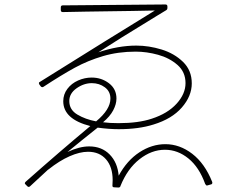

<svg xmlns="http://www.w3.org/2000/svg" viewBox="-20 -799 1040 859"><path d="M91 21Q91 18 95 14Q245 -119 384 -235Q263 -266 263 -346Q263 -377 281.5 -401.5Q300 -426 329.5 -439Q359 -452 390 -452Q434 -452 467.5 -426.5Q501 -401 501 -358Q501 -333 486.5 -305.5Q472 -278 441 -252Q470 -248 510 -248Q599 -248 659 -268Q730 -291 770 -335Q810 -379 810 -427Q810 -477 774 -508.5Q738 -540 687 -554Q636 -568 587 -568Q509 -568 441 -548Q373 -528 314.5 -496Q256 -464 175 -411Q173 -409 169 -409Q165 -409 162 -413L156 -421Q154 -425 154 -427Q154 -431 159 -433Q485 -637 673 -752L570 -750L364 -747L261 -745Q252 -745 252 -754V-766Q252 -775 261 -775L376 -776L605 -778L720 -779Q729 -779 729 -770V-764Q729 -756 723 -753L685 -730Q498 -616 420 -565Q509 -595 590 -595Q646 -595 703 -577.5Q760 -560 799 -522Q838 -484 838 -426Q838 -369 793.5 -318Q749 -267 667 -242Q601 -221 511 -221Q468 -221 417 -228L347 -172L282 -119Q335 -144 379 -144Q435 -144 470.5 -108Q506 -72 511 -13Q548 -81 603.5 -117.5Q659 -154 720 -154Q784 -154 840 -111Q896 -68 929 14L930 18Q930 25 924 26L910 30L906 31Q902 31 898 24Q871 -51 823 -90Q775 -129 718 -129Q658 -129 604 -86.5Q550 -44 519 33Q518 40 509 40L491 39Q483 39 483 32L484 7Q484 -52 454.5 -86Q425 -120 374 -120Q337 -120 291.5 -100Q246 -80 197 -41L195 -40L115 34Q109 40 103 35L95 27Q91 23 91 21ZM474 -358Q474 -390 449 -408.5Q424 -427 391 -427Q355 -427 322.5 -404Q290 -381 290 -347Q290 -308 326 -286.5Q362 -265 410 -256Q474 -309 474 -358Z"/></svg>

Font: LINE Seed JP_TTF Thin
Style: Regular
Weight: 250
Designer: LY Corporation & Fontrix & Fontworks
Version: Version 1.008